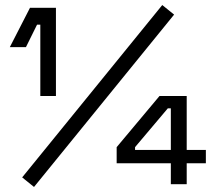

<svg xmlns="http://www.w3.org/2000/svg" viewBox="-20 -731 855 762"><path d="M140 -350V-633H127L83 -544H19L99 -700H202V-350ZM115 11 68 -27 624 -711 671 -673ZM658 0V-83H443V-147L613 -350H721V-136H797V-83H721V0ZM516 -136H658V-301H646L516 -147Z"/></svg>

Font: Space Grotesk
Style: Regular
Weight: 400
Designer: Florian Karsten
Foundry: Florian Karsten
Version: Version 2.000